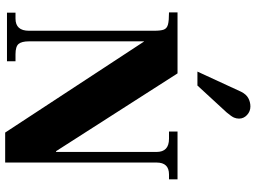

<svg xmlns="http://www.w3.org/2000/svg" viewBox="-143 -839 989 743"><g transform="rotate(90 351.5 -467.5)"><path d="M493 7 141 -530H140V-85Q140 -57 150 -45Q160 -33 190 -33H217V0H29V-33H52Q99 -33 99 -85V-570Q99 -595 94.5 -607Q90 -619 75 -623Q60 -627 28 -627V-660H264L565 -190H568V-579Q568 -627 517 -627H489V-660H674V-627H655Q609 -627 609 -579V7ZM257 -737 335 -906Q345 -926 360 -934Q375 -942 392 -942Q411 -942 425 -929Q439 -916 439 -898Q439 -888 435 -878.5Q431 -869 415 -850L311 -737Z"/></g></svg>

Font: Frank Ruhl Libre Black
Style: Regular
Weight: 900
Designer: Yanek Iontef
Foundry: Fontef
Version: Version 6.004